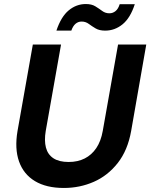

<svg xmlns="http://www.w3.org/2000/svg" viewBox="-20 -921 746 953"><path d="M297 12Q210 12 153.5 -22Q97 -56 74.5 -119.5Q52 -183 67 -271L143 -700H283L207 -271Q199 -223 208 -188.5Q217 -154 245 -135.5Q273 -117 321 -117Q366 -117 400.5 -134.5Q435 -152 458 -186Q481 -220 490 -271L566 -700H706L631 -271Q614 -175 564.5 -112Q515 -49 445.5 -18.5Q376 12 297 12ZM260 -769Q283 -838 321 -869.5Q359 -901 406 -901Q435 -901 453.5 -889.5Q472 -878 487.5 -866.5Q503 -855 523 -855Q540 -855 553.5 -866Q567 -877 574 -900H649Q627 -832 588.5 -800.5Q550 -769 502 -769Q473 -769 454.5 -780Q436 -791 420.5 -802.5Q405 -814 385 -814Q368 -814 355 -803Q342 -792 334 -769Z"/></svg>

Font: DM Sans 24pt ExtraBold
Style: Italic
Weight: 800
Italic angle: -10°
Designer: Colophon Foundry, Jonny Pinhorn
Foundry: Colophon Foundry
Version: Version 4.004;gftools[0.9.30]